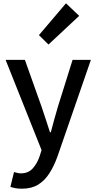

<svg xmlns="http://www.w3.org/2000/svg" viewBox="-20 -914 584 1164"><path d="M113 230Q91 230 74.5 227Q58 224 43 219L65 129Q73 131 84 134Q95 137 106 137Q151 137 178 107.5Q205 78 220 34L232 -4L14 -551H131L232 -267Q245 -230 257.5 -190.5Q270 -151 283 -112H288Q298 -150 309 -190Q320 -230 331 -267L420 -551H531L329 33Q308 92 279.5 136.5Q251 181 211 205.5Q171 230 113 230ZM274 -644 216 -701 380 -894 460 -818Z"/></svg>

Font: Noto Sans KR Thin Medium
Style: Regular
Weight: 500
Version: Version 2.004-H2;hotconv 1.0.118;makeotfexe 2.5.65603